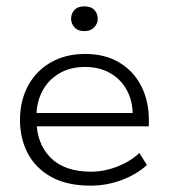

<svg xmlns="http://www.w3.org/2000/svg" viewBox="-20 -575 532 605"><path d="M266 10Q192 10 142.5 -17Q93 -44 68 -91Q43 -138 43 -197Q43 -257 68 -304Q93 -351 139.5 -378Q186 -405 248 -405Q311 -405 356 -378Q401 -351 425 -304Q449 -257 449 -197V-177H77V-219H398Q397 -260 378.5 -293Q360 -326 326.5 -345Q293 -364 248 -364Q201 -364 166.5 -343.5Q132 -323 113.5 -288Q95 -253 95 -210V-197Q95 -123 139 -78.5Q183 -34 267 -34Q309 -34 350.5 -50.5Q392 -67 419 -93L443 -55Q410 -25 363 -7.5Q316 10 266 10ZM246 -477Q225 -477 214.5 -489Q204 -501 204 -516Q204 -532 214.5 -543.5Q225 -555 246 -555Q267 -555 277.5 -543.5Q288 -532 288 -516Q288 -501 277 -489Q266 -477 246 -477Z"/></svg>

Font: Rokkitt SemiBold Light
Style: Regular
Weight: 300
Version: Version 3.103